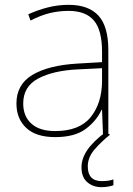

<svg xmlns="http://www.w3.org/2000/svg" viewBox="-20 -557 551 794"><path d="M264 -537Q346 -537 387 -492.5Q428 -448 428 -350V0H406L402 -103H400Q379 -57 334 -23.5Q289 10 208 10Q129 10 88.5 -28Q48 -66 48 -129Q48 -208 114.5 -247.5Q181 -287 299 -294L402 -300V-343Q402 -433 368 -472.5Q334 -512 264 -512Q224 -512 186.5 -503Q149 -494 106 -472L97 -498Q137 -516 178.5 -526.5Q220 -537 264 -537ZM301 -270Q199 -265 137.5 -232Q76 -199 76 -129Q76 -76 110 -45.5Q144 -15 208 -15Q308 -15 354.5 -72Q401 -129 402 -220V-275ZM343 131Q343 192 401 192Q430 192 449 185V209Q441 212 428 214.5Q415 217 399 217Q365 217 341 196.5Q317 176 317 135Q317 99 341 63.5Q365 28 417 -11L435 0Q401 27 372 60Q343 93 343 131Z"/></svg>

Font: Noto Sans Cherokee Thin
Style: Regular
Weight: 100
Designer: Monotype Design Team
Foundry: Monotype Imaging Inc.
Version: Version 2.001; ttfautohint (v1.8.4.7-5d5b)